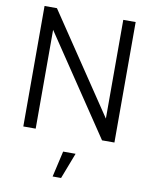

<svg xmlns="http://www.w3.org/2000/svg" viewBox="-103 -795 890 1130"><g transform="rotate(10 342.0 -230.0)"><path d="M70 0H144V-590.5L540.5 0H614.5V-720H540.5V-130L144 -720H70ZM326.5 105 291 260H341.5L401 105Z"/></g></svg>

Font: Hauora
Style: Regular
Weight: 400
Designer: Mikhail Sharanda
Foundry: WCYS & Co.
Version: Version 1.010